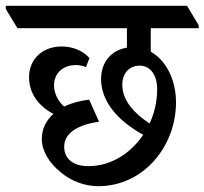

<svg xmlns="http://www.w3.org/2000/svg" viewBox="-64 -644 704 661"><path d="M274 -3C431 -3 542 -141 542 -292C542 -346 525 -395 498 -429C486 -444 471 -457 455 -466V-547H620V-557L580 -624H-44V-613L-4 -547H373V-480C318 -471 284 -429 284 -372C284 -297 338 -230 429 -180C386 -116 318 -72 240 -72C187 -72 157 -98 157 -139C157 -184 200 -214 277 -225L243 -301C210 -297 181 -289 157 -277C134 -297 122 -325 122 -350C122 -393 154 -420 197 -420C209 -420 220 -418 232 -413L244 -444C221 -470 186 -484 148 -484C84 -484 36 -442 36 -378C36 -323 69 -278 120 -252C94 -229 80 -200 80 -165C80 -124 106 -82 146 -50C181 -21 227 -3 274 -3ZM357 -352C357 -393 382 -418 417 -418C452 -418 477 -388 477 -337C477 -295 468 -255 451 -219C400 -252 357 -297 357 -352Z"/></svg>

Font: Noto Serif Devanagari SemiCondensed Medium
Style: Regular
Weight: 500
Width: 4
Designer: Universal Thirst, Indian Type Foundry and the Monotype Design Team
Foundry: Monotype Imaging Inc.
Version: Version 2.004